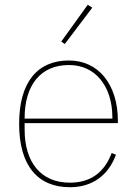

<svg xmlns="http://www.w3.org/2000/svg" viewBox="-20 -771 573 803"><path d="M272 12C139 12 60 -77 60 -253C60 -428 137 -518 268 -518C329 -518 380 -494 416 -450C452 -406 473 -343 473 -266V-256H83V-229C83 -92 151 -7 272 -7C357 -7 416 -48 447 -131L465 -124C434 -40 369 12 272 12ZM268 -499C149 -499 83 -414 83 -277V-275H450V-279C450 -346 432 -400 400 -439C368 -478 323 -499 268 -499ZM251 -587 236 -597 347 -751 366 -739Z"/></svg>

Font: Plexus Sans Thin
Style: Regular
Weight: 250
Version: Version 2.001;PS 002.001;hotconv 1.0.70;makeotf.lib2.5.58329